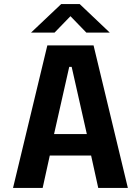

<svg xmlns="http://www.w3.org/2000/svg" viewBox="-20 -923 690 943"><path d="M608 0H462.5L427.5 -159H224.5L189.5 0H44L212.5 -700H439.5ZM320 -594.5 245.5 -264.5H406.5L332 -594.5ZM132.5 -763 280.5 -903H371.5L519 -763H404L326 -843.5L248 -763Z"/></svg>

Font: Trispace Thin SemiBold
Style: Regular
Weight: 600
Version: Version 1.210